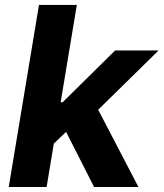

<svg xmlns="http://www.w3.org/2000/svg" viewBox="-20 -747 654 767"><path d="M14.9 0 135.7 -727.3H286.9L222.3 -338.4H230.1L440 -545.5H613.6L372.2 -308.6L533 0H355.8L244 -220.2L195 -173.3L166.2 0Z"/></svg>

Font: Inter UI
Style: Bold Italic
Weight: 700
Italic angle: 9.39999°
Designer: Rasmus Andersson
Foundry: rsms
Version: 3.2;8d6f07862